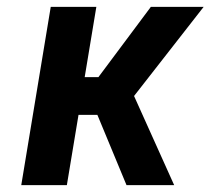

<svg xmlns="http://www.w3.org/2000/svg" viewBox="-20 -540 640 560"><path d="M488 0H349L264 -205H209L175 0H42L128 -520H261L227 -315H267L420 -520H574L371 -260Z"/></svg>

Font: Iosevka Extrabold Extended
Style: Italic
Weight: 800
Width: 7
Italic angle: -9°
Monospace: yes
Designer: Belleve Invis
Foundry: Belleve Invis
Version: Version 32.5.0; ttfautohint (v1.8.4)